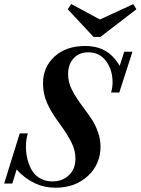

<svg xmlns="http://www.w3.org/2000/svg" viewBox="-53 -900 684 934"><path d="M402.3 -720.2 276.4 -855 293.5 -880.4 433.1 -805.2 595.2 -879.9 610.8 -855 435.1 -720.2ZM216.8 13.2Q109.4 13.2 27.8 -75.2L6.8 -7.3H-32.7L43 -251H82.5Q73.2 -221.7 73.2 -187Q73.2 -166.5 76.2 -146Q79.1 -125.5 87.9 -101.6Q96.7 -77.6 110.4 -59.6Q124 -41.5 147.7 -29.5Q171.4 -17.6 202.1 -17.6Q251 -17.6 282.5 -47.9Q314 -78.1 314 -128.9Q314 -168.5 294.2 -207.8Q274.4 -247.1 237.8 -297.4Q196.8 -352.1 176.5 -397.7Q156.2 -443.4 156.2 -494.1Q156.2 -574.2 212.6 -625.2Q269 -676.3 360.8 -676.3Q418.5 -676.3 459.2 -652.8Q500 -629.4 529.3 -579.6L551.3 -648.4H591.3L527.3 -449.7H487.3Q494.6 -475.1 494.6 -500Q494.6 -560.1 462.9 -602.8Q431.2 -645.5 377 -645.5Q332.5 -645.5 305.4 -616.5Q278.3 -587.4 278.3 -539.1Q278.3 -499 297.6 -461.7Q316.9 -424.3 355 -373.5Q381.8 -337.9 397 -314Q412.1 -290 424.1 -255.9Q436 -221.7 436 -187Q436 -101.1 374.3 -43.9Q312.5 13.2 216.8 13.2Z"/></svg>

Font: Elstob SemiBold
Style: Italic
Weight: 600
Italic angle: -20°
Designer: Peter S. Baker
Version: Version 1.015